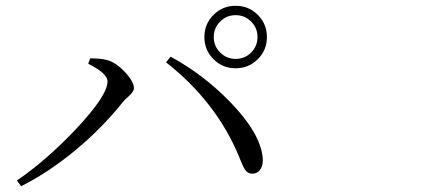

<svg xmlns="http://www.w3.org/2000/svg" viewBox="-20 -724 1540 660"><path d="M52.7 -84 38.1 -103.5Q139.6 -172.9 241.2 -280.3Q349.6 -395.5 349.6 -444.3Q349.6 -471.7 283.2 -504.9L290 -523.4Q327.1 -523.4 347.7 -517.6Q377.9 -509.8 409.2 -476.6Q440.4 -443.4 440.4 -420.9Q440.4 -409.2 420.9 -391.6Q407.2 -379.9 401.4 -372.1Q332 -285.2 243.2 -210.9Q148.4 -131.8 52.7 -84ZM847.7 -127Q832 -127 823.2 -139.6Q816.4 -148.4 804.7 -177.7Q802.7 -182.6 801.8 -185.5Q723.6 -374 550.8 -509.8L566.4 -529.3Q679.7 -467.8 771.5 -373Q873 -268.6 882.8 -184.6Q885.7 -158.2 875.5 -142.6Q865.2 -127 847.7 -127ZM790 -704.1Q835 -704.1 866.2 -672.9Q897.5 -641.6 897.5 -596.7Q897.5 -551.8 866.2 -520.5Q835 -489.3 790 -489.3Q745.1 -489.3 713.9 -520.5Q682.6 -551.8 682.6 -596.7Q682.6 -641.6 713.9 -672.9Q745.1 -704.1 790 -704.1ZM790 -521.5Q821.3 -521.5 843.3 -543.5Q865.2 -565.4 865.2 -596.7Q865.2 -627.9 843.3 -649.9Q821.3 -671.9 790 -671.9Q758.8 -671.9 736.8 -649.9Q714.8 -627.9 714.8 -596.7Q714.8 -565.4 736.8 -543.5Q758.8 -521.5 790 -521.5Z"/></svg>

Font: Bpmf Zihi Box R
Style: R
Weight: 400
Foundry: But Ko
Version: Version 1.320